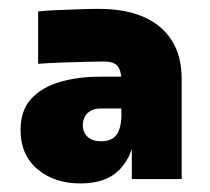

<svg xmlns="http://www.w3.org/2000/svg" viewBox="-20 -755 478 437"><path d="M280 -347.5V-458.8H256.2V-572.8Q256.2 -593.5 247.9 -604.2Q239.5 -615 216.5 -615Q206 -615 180.5 -614.4Q155 -613.8 124.1 -612.8Q93.2 -611.8 66.8 -609.8V-729Q85 -731 109.8 -732Q134.5 -733 160.1 -733.9Q185.8 -734.8 204.8 -734.8Q265.2 -734.8 307.1 -716.4Q349 -698 371.2 -662.6Q393.5 -627.2 393.5 -574.5V-347.5ZM163 -337.5Q103.5 -337.5 65.1 -370Q26.8 -402.5 26.8 -459.2Q26.8 -503.5 50.8 -529.9Q74.8 -556.2 116.1 -568.4Q157.5 -580.5 209.5 -580.5H272.8V-508.2H210.8Q190.8 -508.2 179.6 -497.8Q168.5 -487.2 168.5 -470Q168.5 -454.2 179 -443.9Q189.5 -433.5 210.8 -433.5Q224.5 -433.5 234.4 -438.8Q244.2 -444 249.8 -456Q255.2 -468 256.2 -488L288.8 -458Q283.2 -401.2 252.6 -369.4Q222 -337.5 163 -337.5Z"/></svg>

Font: SVN-Sora Variable
Style: Regular
Weight: 400
Designer: Jonathan Barnbrook, Julián Moncada
Foundry: Barnbrook Fonts
Version: Version 2.000 - Viet hoa boi STYLEno.1 Fonts